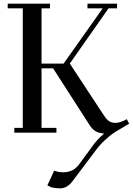

<svg xmlns="http://www.w3.org/2000/svg" viewBox="-20 -722 723 1045"><path d="M22 -676.8V-702.1H252V-676.8H206.1V-376H326.2L539.1 -676.8H456.1V-702.1H617.2V-676.8H570.8L359.9 -376L546.9 -91.8Q562.5 -68.8 576.2 -61Q589.8 -53.2 608.9 -53.2Q633.8 -53.2 669.9 -73.2L683.1 -48.8Q674.3 -43 644 -25.6Q613.8 -8.3 596.7 3.2Q579.6 14.6 552.2 39.6Q524.9 64.5 502 95.2L374 265.1Q345.7 303.2 306.2 303.2Q291 303.2 259.8 297.9L237.8 287.1L274.9 207Q299.3 215.8 323.2 215.8Q379.4 215.8 411.1 171.9L485.8 69.8Q507.8 38.1 546.9 4.9Q517.6 2.9 499.5 -8.3Q481.4 -19.5 467.8 -41L269 -350.1H206.1V-25.9H287.1V0H58.1V-25.9H104V-676.8Z"/></svg>

Font: Dehuti
Style: Bold
Weight: 700
Version: Version 1.2